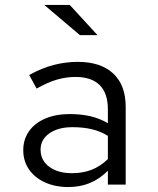

<svg xmlns="http://www.w3.org/2000/svg" viewBox="-20 -746 640 776"><path d="M256 10Q203 10 161.5 -9Q120 -28 97 -61.5Q74 -95 74 -139Q74 -183 97.5 -216Q121 -249 163.5 -267Q206 -285 262 -285Q306 -285 344 -276.5Q382 -268 416 -248V-304Q416 -369 383 -402Q350 -435 285 -435Q248 -435 211 -424.5Q174 -414 128 -388L98 -443Q151 -472 199 -484Q247 -496 294 -496Q387 -496 437.5 -449Q488 -402 488 -314V0H416V-56Q382 -22 342.5 -6Q303 10 256 10ZM144 -141Q144 -98 179 -72Q214 -46 271 -46Q314 -46 349.5 -59.5Q385 -73 416 -103V-197Q385 -216 350 -224Q315 -232 273 -232Q215 -232 179.5 -207Q144 -182 144 -141ZM303 -604 159 -726H262L374 -604Z"/></svg>

Font: Red Hat Mono
Style: Regular
Weight: 400
Designer: Pentagram, MCKL
Foundry: Pentagram, MCKL
Version: Version 1.023